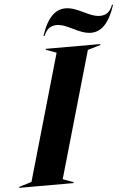

<svg xmlns="http://www.w3.org/2000/svg" viewBox="-115 -959 693 1004"><g transform="rotate(-5 231.0 -457.0)"><path d="M175 -25 365 -687 432 -707V-712H146V-707L201 -687L11 -25L-55 -5V0H230V-5ZM140 -780C173 -880 217 -914 267 -914C332 -914 386 -859 444 -859C478 -859 498 -876 511 -911H517C484 -810 440 -775 390 -775C325 -775 271 -831 213 -831C181 -831 160 -814 146 -780Z"/></g></svg>

Font: Nyght Serif Bold Italic
Style: Regular
Weight: 700
Italic angle: -16°
Designer: Maksym Kobuzan
Version: Version 0.410;Glyphs 3.1.2 (3151)